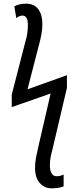

<svg xmlns="http://www.w3.org/2000/svg" viewBox="-20 -787 433 1047"><path d="M261 240Q222 240 196.5 210.5Q171 181 171 128Q171 100 176.5 71.5Q182 43 188 18L256 -277L44 -203V-271L118 -558Q126 -584 129 -607Q132 -630 132 -652Q132 -702 102 -702Q95 -702 85.5 -698.5Q76 -695 69 -688L58 -752Q71 -760 88.5 -763.5Q106 -767 122 -767Q166 -767 188.5 -737Q211 -707 211 -657Q211 -629 206 -601Q201 -573 193 -544L130 -300L345 -377V-308L266 28Q260 49 256 70.5Q252 92 252 116Q252 141 261 157.5Q270 174 289 174Q302 174 311 171Q320 168 327 165V229Q320 233 302.5 236.5Q285 240 261 240Z"/></svg>

Font: Noto Sans ExtraCondensed
Style: Regular
Weight: 400
Width: 2
Designer: Monotype Design Team
Foundry: Monotype Imaging Inc.
Version: Version 2.013; ttfautohint (v1.8.4.7-5d5b)